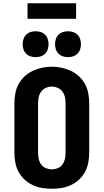

<svg xmlns="http://www.w3.org/2000/svg" viewBox="-20 -1158 640 1186"><path d="M300 8Q270 8 239.5 3Q209 -2 181.5 -15Q154 -28 131.5 -49Q109 -70 94.5 -97Q80 -124 74.5 -154.5Q69 -185 69 -215V-520Q69 -550 74.5 -580.5Q80 -611 94.5 -638Q109 -665 131.5 -686Q154 -707 181.5 -720Q209 -733 239.5 -739.5Q270 -746 300 -746Q330 -746 360.5 -739.5Q391 -733 418.5 -720Q446 -707 468.5 -686Q491 -665 505.5 -638Q520 -611 525.5 -580.5Q531 -550 531 -520V-215Q531 -185 525.5 -154.5Q520 -124 505.5 -97Q491 -70 468.5 -49Q446 -28 418.5 -15Q391 -2 360.5 3Q330 8 300 8ZM300 -112Q319 -112 337 -119.5Q355 -127 366 -142.5Q377 -158 381 -177Q385 -196 385 -215V-520Q385 -539 381 -558Q377 -577 365.5 -592.5Q354 -608 336 -615.5Q318 -623 299 -623Q280 -623 262.5 -615Q245 -607 234 -591.5Q223 -576 219 -557.5Q215 -539 215 -520V-215Q215 -196 219 -177Q223 -158 234 -142.5Q245 -127 263 -119.5Q281 -112 300 -112ZM400 -805Q384 -805 368.5 -810Q353 -815 341.5 -826.5Q330 -838 325 -853.5Q320 -869 320 -885Q320 -901 325 -916.5Q330 -932 341.5 -943.5Q353 -955 368.5 -960Q384 -965 400 -965Q416 -965 431.5 -960Q447 -955 458.5 -943.5Q470 -932 475 -916.5Q480 -901 480 -885Q480 -869 475 -853.5Q470 -838 458.5 -826.5Q447 -815 431.5 -810Q416 -805 400 -805ZM200 -805Q184 -805 168.5 -810Q153 -815 141.5 -826.5Q130 -838 125 -853.5Q120 -869 120 -885Q120 -901 125 -916.5Q130 -932 141.5 -943.5Q153 -955 168.5 -960Q184 -965 200 -965Q216 -965 231.5 -960Q247 -955 258.5 -943.5Q270 -932 275 -916.5Q280 -901 280 -885Q280 -869 275 -853.5Q270 -838 258.5 -826.5Q247 -815 231.5 -810Q216 -805 200 -805ZM150 -1042V-1138H450V-1042Z"/></svg>

Font: Iosevka Curly Heavy Extended
Style: Regular
Weight: 900
Width: 7
Monospace: yes
Designer: Belleve Invis
Foundry: Belleve Invis
Version: Version 11.1.0; ttfautohint (v1.8.3)